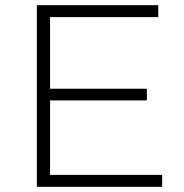

<svg xmlns="http://www.w3.org/2000/svg" viewBox="-20 -720 709 740"><path d="M122 0V-700H590V-654H173V-46H605V0ZM167 -333V-378H546V-333Z"/></svg>

Font: Montserrat Thin Light
Style: Regular
Weight: 300
Version: Version 9.000